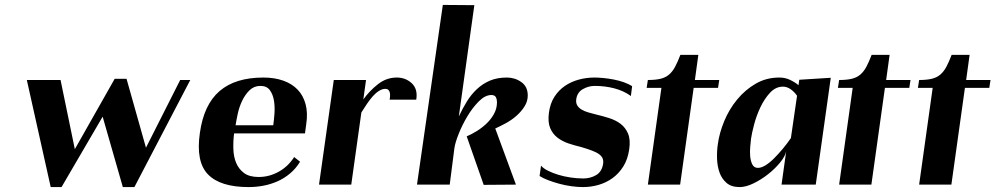

<svg xmlns="http://www.w3.org/2000/svg" viewBox="-20 -750 4044 780"><path d="M89 -425H226L284 -144L446 -430H494L573 -150L712 -425H753L526 10H479L397 -276L230 10H186Z M1050 -435Q1095 -435 1130.5 -422.5Q1166 -410 1189 -386Q1212 -362 1221.5 -326.5Q1231 -291 1224 -245L1219 -208H931Q927 -177 928 -145Q929 -113 939.5 -88Q950 -63 971.5 -47Q993 -31 1031 -31Q1074 -31 1112.5 -52.5Q1151 -74 1175 -112L1199 -93Q1182 -65 1158 -45Q1134 -25 1106.5 -13Q1079 -1 1049.5 4.5Q1020 10 990 10Q875 10 825 -41.5Q775 -93 792 -210Q808 -325 872 -380Q936 -435 1050 -435ZM1090 -241Q1093 -261 1095 -288.5Q1097 -316 1093 -341Q1089 -366 1076.5 -383.5Q1064 -401 1038 -401Q1012 -401 994 -383.5Q976 -366 964 -341Q952 -316 946 -288.5Q940 -261 937 -241Z M1276 0 1336 -425H1467L1456 -346Q1481 -381 1515.5 -408Q1550 -435 1592 -435Q1628 -435 1653 -411.5Q1678 -388 1671 -345H1563Q1564 -350 1564.5 -357.5Q1565 -365 1564 -372Q1563 -379 1558.5 -384Q1554 -389 1545 -389Q1533 -389 1520 -381Q1507 -373 1495 -359.5Q1483 -346 1471 -328.5Q1459 -311 1448 -293L1407 0Z M1844 -277Q1859 -309 1876.5 -337.5Q1894 -366 1917.5 -388Q1941 -410 1970.5 -422.5Q2000 -435 2039 -435Q2072 -435 2098 -416.5Q2124 -398 2124 -362Q2124 -338 2110.5 -317Q2097 -296 2077.5 -279Q2058 -262 2035 -249.5Q2012 -237 1992 -228L2076 0L1945 1L1876 -196Q1897 -205 1918.5 -218.5Q1940 -232 1958 -249.5Q1976 -267 1987.5 -288.5Q1999 -310 1999 -335Q1999 -346 1994.5 -355Q1990 -364 1976 -364Q1951 -364 1925.5 -338.5Q1900 -313 1879 -278Q1858 -243 1843.5 -206.5Q1829 -170 1826 -148L1807 0H1674L1779 -730L1907 -729Z M2178 -77Q2187 -66 2206 -56.5Q2225 -47 2248 -40Q2271 -33 2297.5 -29Q2324 -25 2350 -25Q2378 -25 2401.5 -38.5Q2425 -52 2430 -84Q2432 -96 2428.5 -105.5Q2425 -115 2414.5 -123Q2404 -131 2385.5 -138Q2367 -145 2340 -153Q2314 -159 2289 -167.5Q2264 -176 2244.5 -191Q2225 -206 2215 -230Q2205 -254 2210 -292Q2215 -330 2232.5 -357Q2250 -384 2275 -401Q2300 -418 2331 -426.5Q2362 -435 2395 -435Q2411 -435 2431.5 -433Q2452 -431 2473 -427Q2494 -423 2514 -416Q2534 -409 2548 -400L2543 -360Q2514 -381 2476 -391Q2438 -401 2396 -401Q2371 -401 2348 -388Q2325 -375 2321 -347Q2319 -332 2325 -322Q2331 -312 2342.5 -305Q2354 -298 2369.5 -293.5Q2385 -289 2401 -285Q2427 -279 2454 -270.5Q2481 -262 2501 -247Q2521 -232 2531.5 -207Q2542 -182 2536 -142Q2530 -102 2512 -73.5Q2494 -45 2468.5 -26.5Q2443 -8 2412 1Q2381 10 2348 10Q2326 10 2301 6.5Q2276 3 2252 -3.5Q2228 -10 2207 -18Q2186 -26 2172 -35Z M2607 -393 2612 -425Q2643 -425 2663.5 -430Q2684 -435 2698 -447Q2712 -459 2722.5 -478.5Q2733 -498 2744 -527H2817L2803 -425H2902L2897 -393H2798L2743 0H2612L2667 -393Z M2896 -163Q2902 -209 2922 -257.5Q2942 -306 2974.5 -345.5Q3007 -385 3050 -410Q3093 -435 3146 -435Q3169 -435 3188.5 -426Q3208 -417 3224 -404L3227 -426L3355 -434L3294 0H3155L3174 -136Q3170 -115 3149 -89.5Q3128 -64 3100 -42Q3072 -20 3041 -5Q3010 10 2985 10Q2951 10 2931.5 -7Q2912 -24 2903 -49.5Q2894 -75 2893 -105.5Q2892 -136 2896 -163ZM3031 -186Q3030 -176 3028 -156Q3026 -136 3027.5 -116.5Q3029 -97 3036 -82.5Q3043 -68 3059 -68Q3073 -68 3090 -78.5Q3107 -89 3124.5 -106.5Q3142 -124 3160 -145.5Q3178 -167 3193 -189L3218 -361Q3207 -377 3192 -387.5Q3177 -398 3161 -398Q3131 -398 3108 -373Q3085 -348 3069 -314Q3053 -280 3043.5 -244Q3034 -208 3031 -186Z M3384 -393 3389 -425Q3420 -425 3440.5 -430Q3461 -435 3475 -447Q3489 -459 3499.5 -478.5Q3510 -498 3521 -527H3594L3580 -425H3679L3674 -393H3575L3520 0H3389L3444 -393Z M3709 -393 3714 -425Q3745 -425 3765.5 -430Q3786 -435 3800 -447Q3814 -459 3824.5 -478.5Q3835 -498 3846 -527H3919L3905 -425H4004L3999 -393H3900L3845 0H3714L3769 -393Z"/></svg>

Font: Gamine
Style: Bold Italic
Weight: 700
Designer: Tapiwanashe Sebastian Garikayi
Version: Version 1.000